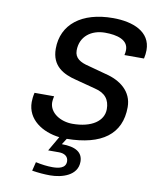

<svg xmlns="http://www.w3.org/2000/svg" viewBox="-103 -812 912 1131"><g transform="rotate(10 353.5 -246.5)"><path d="M101 -221C96 -200 94 -180 94 -165C94 -60 188 -1 290 11L239 99H304C336 99 360 114 360 144C360 187 313 192 280 192C251 192 217 188 180 180L167 233C206 239 241 242 275 242C346 242 438 215 438 132C438 76 395 49 312 49L335 13C543 11 656 -71 656 -233C656 -328 582 -382 495 -403L388 -432C337 -444 302 -464 302 -510C302 -595 368 -642 449 -642C521 -642 588 -624 588 -563C588 -555 587 -543 584 -532H701C705 -550 707 -567 707 -583C707 -693 601 -735 481 -735C293 -735 179 -644 179 -499C179 -395 251 -358 328 -339L446 -308C511 -293 537 -255 537 -200C537 -129 467 -80 352 -80C281 -80 213 -121 213 -185C213 -194 215 -207 218 -221Z"/></g></svg>

Font: Perun Medium Italic
Style: Regular
Weight: 500
Italic angle: -12°
Foundry: Copyright (c) Stefan Peev, Context Ltd, 2016
Version: Version 1.026